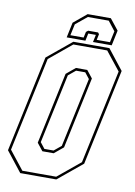

<svg xmlns="http://www.w3.org/2000/svg" viewBox="-95 -910 682 970"><g transform="rotate(10 246.0 -425.0)"><path d="M78.5 0 -2.5 -103 102.5 -597 227.5 -700H412.5L493.5 -597L388.5 -103L263.5 0ZM87 -13.5H260.5L376 -108.5L479 -591.5L403.5 -686.5H230L115 -591.5L12 -108.5ZM169.5 -128 139 -166.5 217 -533.5 263.5 -572H321.5L352 -533.5L274 -166.5L227.5 -128ZM177.5 -141.5H224.5L261.5 -172L337.5 -528L313.5 -558.5H266.5L229.5 -528L153.5 -172ZM393.5 -850 438 -794 421.5 -716H325.5L333.5 -754H294.5L286.5 -716H190.5L207 -794L274.5 -850ZM385 -836H278L219.5 -788L207 -730H275L281.5 -760L291.5 -768H342.5L348.5 -760L342 -730H410L422.5 -788Z"/></g></svg>

Font: Tourney Condensed Thin
Style: Italic
Weight: 100
Width: 3
Italic angle: -12°
Designer: Tyler Finck
Foundry: Etcetera Type Co
Version: Version 1.010; ttfautohint (v1.8.3)